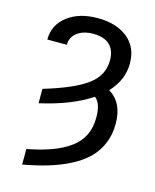

<svg xmlns="http://www.w3.org/2000/svg" viewBox="-136 -829 917 1133"><g transform="rotate(15 322.0 -262.0)"><path d="M110.4 -161.6V-249.5Q290.5 -303.2 371.3 -362.8Q452.1 -422.4 452.1 -514.2Q452.1 -576.2 417.7 -608.6Q383.3 -641.1 318.4 -641.1Q256.3 -641.1 219.2 -612.8Q182.1 -584.5 182.1 -538.1H63Q63 -627.9 134.5 -682.6Q206.1 -737.3 318.4 -737.3Q432.1 -737.3 501.2 -682.4Q570.3 -627.4 570.3 -526.9Q570.3 -425.3 492.7 -343.8Q581.5 -291.5 581.5 -162.1Q581.5 -95.7 558.6 -41Q535.6 13.7 495.1 53.5Q454.6 93.3 394.3 124.5Q334 155.8 265.1 176.5Q196.3 197.3 110.4 212.9V118.2Q197.3 101.1 259.3 78.4Q321.3 55.7 368.2 22.2Q415 -11.2 438.2 -58.6Q461.4 -106 461.4 -168.5Q461.4 -254.9 421.9 -284.7Q302.2 -204.6 110.4 -161.6Z"/></g></svg>

Font: Karasuma Gothic
Style: Regular
Weight: 500
Designer: Rasmus Andersson / Ryoko Nishizuka
Foundry: Genbu
Version: Version 1.00